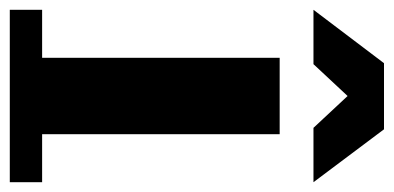

<svg xmlns="http://www.w3.org/2000/svg" viewBox="-252 -565 804 392"><g transform="rotate(90 150.0 -369.0)"><path d="M72 0V-538H228V0ZM-26 -53H326V13H-26ZM-26 -607 83 -751H218L326 -607H215L103 -727H197L85 -607Z"/></g></svg>

Font: Montserrat Underline Thin
Style: Bold
Weight: 700
Version: Version 9.000